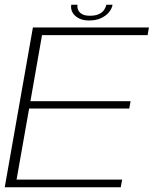

<svg xmlns="http://www.w3.org/2000/svg" viewBox="-23 -791 658 811"><path d="M-3 0H487L493 -32.5H47L100 -332.5H523L528.5 -363.5H105.5L154.5 -642.5H600.5L606 -675H116ZM353 -704.5Q382.5 -704.5 403.5 -714.2Q424.5 -724 437 -739Q449.5 -754 452.5 -771H426Q424 -760 416.8 -749.2Q409.5 -738.5 395 -731.5Q380.5 -724.5 356.5 -724.5Q335 -724.5 323 -731.8Q311 -739 306.8 -749.5Q302.5 -760 304.5 -771H278Q275 -754 283 -739Q291 -724 308.8 -714.2Q326.5 -704.5 353 -704.5Z"/></svg>

Font: Anybody SemiExpanded ExtraLight
Style: Italic
Weight: 250
Width: 6
Italic angle: -10°
Version: Version 1.113;gftools[0.9.25]